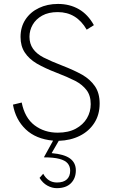

<svg xmlns="http://www.w3.org/2000/svg" viewBox="-20 -726 592 1000"><path d="M275.5 254Q251 254 226.8 240.8Q202.5 227.5 186 200.5L205 179Q230 224.5 276.5 224.5Q311 224.5 328.2 208.2Q345.5 192 345.5 163Q345.5 140.5 332.5 125Q319.5 109.5 289.5 101.5Q259.5 93.5 208.5 93.5L256.5 6.5Q166.5 -2 113.8 -52.5Q61 -103 47.5 -181L93 -192Q109 -112 160 -73.5Q211 -35 280.5 -35Q336.5 -35 374.8 -55.8Q413 -76.5 432.8 -110.2Q452.5 -144 452.5 -183.5Q452.5 -229 430.2 -257.5Q408 -286 371.5 -305Q331 -325.5 273 -347.8Q215 -370 171.5 -395Q130.5 -419.5 108.8 -453Q87 -486.5 87 -533.5Q87 -585.5 112.5 -624.2Q138 -663 182.2 -684.2Q226.5 -705.5 282 -705.5Q343 -705.5 390.5 -678.2Q438 -651 469 -595L431.5 -571.5Q379 -663 280.5 -663Q232.5 -663 199.8 -644.8Q167 -626.5 150.2 -597.2Q133.5 -568 133.5 -534.5Q133.5 -498.5 152 -472Q170.5 -445.5 207 -426.5Q246.5 -406.5 305.5 -383.8Q364.5 -361 408.5 -336.5Q450 -312.5 474.5 -276.8Q499 -241 499 -187Q499 -128.5 471.2 -85.5Q443.5 -42.5 395.5 -18.5Q347.5 5.5 286 7.5L249 71.5Q315.5 77.5 345.2 99.8Q375 122 375 161.5Q375 202.5 349.5 228.2Q324 254 275.5 254Z"/></svg>

Font: Acari Sans Neue Light
Style: Regular
Weight: 300
Designer: Alfredo Marco Pradil (font), Cristiano Sobral (main changes)
Foundry: Hanken Design Co. (font), Cristiano Sobral (main changes)
Version: Version 2.459;March 19, 2022;FontCreator 14.0.0.2808 64-bit;